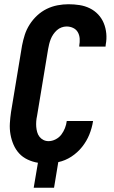

<svg xmlns="http://www.w3.org/2000/svg" viewBox="-20 -763 540 906"><path d="M139 123 159 5Q134 1 110.5 -10Q87 -21 70.5 -39Q54 -57 44 -80Q34 -103 29.5 -128.5Q25 -154 26.5 -180.5Q28 -207 32 -234L84 -548Q89 -574 97 -599Q105 -624 120 -647.5Q135 -671 155.5 -690Q176 -709 200.5 -721Q225 -733 251.5 -738Q278 -743 303 -743Q330 -743 355.5 -739Q381 -735 403.5 -724Q426 -713 443 -695Q460 -677 469.5 -654Q479 -631 481.5 -605Q484 -579 479 -553L478 -543H354V-548Q357 -564 356 -580.5Q355 -597 347.5 -610.5Q340 -624 325.5 -631Q311 -638 294 -638Q282 -638 270 -633.5Q258 -629 248.5 -620.5Q239 -612 231.5 -601Q224 -590 219.5 -578.5Q215 -567 212 -555Q209 -543 207 -531L155 -217Q152 -204 151 -190.5Q150 -177 151 -164.5Q152 -152 155.5 -139.5Q159 -127 166.5 -117.5Q174 -108 185 -102.5Q196 -97 209 -97Q226 -97 242.5 -105.5Q259 -114 269.5 -128Q280 -142 286.5 -158.5Q293 -175 295 -192H419V-191Q414 -159 401.5 -128Q389 -97 367.5 -70Q346 -43 317 -24Q288 -5 255 2L235 123Z"/></svg>

Font: Iosevka Term Curly XBd Obl
Style: Regular
Weight: 800
Italic angle: -9°
Designer: Belleve Invis
Foundry: Belleve Invis
Version: Version 32.3.0